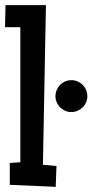

<svg xmlns="http://www.w3.org/2000/svg" viewBox="-21 -723 385 747"><path d="M198.7 -77.1 195.8 3.9 17.1 -3.9V-88.9L58.1 -91.8V-617.2H-1.5L0.5 -703.1H157.7L146 -82ZM318.8 -348.6Q318.8 -335.9 314 -324.7Q309.1 -313.5 300.5 -305.2Q292 -296.9 280.5 -292Q269 -287.1 256.3 -287.1Q243.7 -287.1 232.4 -292Q221.2 -296.9 212.9 -305.2Q204.6 -313.5 199.7 -324.7Q194.8 -335.9 194.8 -348.6Q194.8 -361.3 199.7 -372.8Q204.6 -384.3 212.9 -392.8Q221.2 -401.4 232.4 -406.2Q243.7 -411.1 256.3 -411.1Q269 -411.1 280.5 -406.2Q292 -401.4 300.5 -392.8Q309.1 -384.3 314 -372.8Q318.8 -361.3 318.8 -348.6Z"/></svg>

Font: Maiden Orange
Style: Regular
Weight: 400
Designer: Astigmatic (AOETI)
Foundry: Astigmatic (AOETI)
Version: Version 1.000